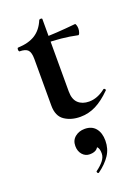

<svg xmlns="http://www.w3.org/2000/svg" viewBox="-142 -523 619 860"><g transform="rotate(-20 168.0 -93.0)"><path d="M78 -80V-302Q78 -333 67 -345Q56 -357 27 -357Q26 -357 24.5 -360Q23 -363 23 -366Q23 -370 24 -372.5Q25 -375 27 -375Q78 -377 109.5 -397Q141 -417 158 -458Q160 -462 166.5 -462Q173 -462 173 -458V-113Q173 -75 192.5 -57Q212 -39 244 -39Q284 -39 322 -69L324 -70Q328 -70 330.5 -66Q333 -62 330 -60Q293 -23 258 -5.5Q223 12 184 12Q140 12 109 -9Q78 -30 78 -80ZM138 -351V-377Q203 -377 303 -387Q305 -387 307.5 -379.5Q310 -372 310 -363Q310 -353 306.5 -343.5Q303 -334 299 -335Q226 -351 138 -351ZM174 276Q170 276 168 271.5Q166 267 169 265Q191 249 204 232.5Q217 216 217 198Q217 176 208.5 167Q200 158 185 156L212 137Q214 184 166 184Q145 184 131 168Q117 152 117 127Q117 100 136 84.5Q155 69 182 69Q216 69 234 91Q252 113 252 150Q252 189 232 219Q212 249 176 275Z"/></g></svg>

Font: Cormorant Garamond
Style: Bold
Weight: 700
Designer: Christian Thalmann (Catharsis Fonts)
Foundry: Catharsis Fonts
Version: Version 4.000